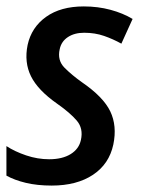

<svg xmlns="http://www.w3.org/2000/svg" viewBox="-22 -568 438 598"><path d="M139 10Q94 10 58.5 1.5Q23 -7 -2 -21V-113Q24 -96 59.5 -84Q95 -72 131 -72Q172 -72 198 -88Q224 -104 230 -132Q238 -168 217 -192.5Q196 -217 156 -245Q96 -287 74.5 -330.5Q53 -374 64 -428Q76 -483 121.5 -515.5Q167 -548 239 -548Q283 -548 322 -537.5Q361 -527 391 -509L356 -432Q331 -446 302.5 -456Q274 -466 240 -466Q210 -466 189.5 -452.5Q169 -439 164 -415Q156 -380 179 -357Q202 -334 233 -312Q300 -266 321.5 -221Q343 -176 331 -118Q318 -57 267.5 -23.5Q217 10 139 10Z"/></svg>

Font: Noto Sans SemiCondensed Medium
Style: Italic
Weight: 500
Width: 4
Italic angle: -12°
Designer: Monotype Design Team
Foundry: Monotype Imaging Inc.
Version: Version 2.013; ttfautohint (v1.8.4.7-5d5b)